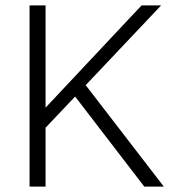

<svg xmlns="http://www.w3.org/2000/svg" viewBox="-20 -688 660 708"><path d="M584 0 296 -374 574 -668H502L148 -291V-668H89V0H148V-217L257 -332L512 0Z"/></svg>

Font: Gantari Light
Style: Regular
Weight: 300
Designer: Anugrah Pasau
Foundry: Lafontype
Version: Version 1.000